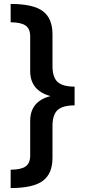

<svg xmlns="http://www.w3.org/2000/svg" viewBox="-20 -762 435 973"><path d="M34 -742Q148 -742 197 -705.5Q246 -669 246 -588V-427Q246 -371 271.5 -347Q297 -323 358 -323V-228Q297 -228 271.5 -204Q246 -180 246 -124V38Q246 118 197 154.5Q148 191 34 191V98Q86 98 109.5 81.5Q133 65 133 27V-149Q133 -249 236 -275Q133 -303 133 -402V-578Q133 -616 109.5 -632.5Q86 -649 34 -649Z"/></svg>

Font: Elaine Sans SemiBold
Style: Regular
Weight: 600
Designer: Wei Huang
Foundry: Wei Huang
Version: Version 2.001;December 24, 2019;FontCreator 12.0.0.2547 64-b